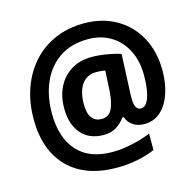

<svg xmlns="http://www.w3.org/2000/svg" viewBox="-114 -834 1059 1035"><g transform="rotate(-15 416.0 -316.0)"><path d="M786 -359Q786 -291 767 -233.5Q748 -176 710.5 -141Q673 -106 617 -106Q581 -106 555 -123.5Q529 -141 519 -171H511Q492 -143 462.5 -124.5Q433 -106 391 -106Q310 -106 265.5 -158.5Q221 -211 221 -299Q221 -368 247.5 -419.5Q274 -471 322 -500Q370 -529 436 -529Q476 -529 522 -521Q568 -513 596 -503L587 -297Q586 -285 586 -273Q586 -261 586 -257Q586 -219 596.5 -205.5Q607 -192 621 -192Q651 -192 667 -237.5Q683 -283 683 -360Q683 -443 651.5 -503Q620 -563 565.5 -595Q511 -627 442 -627Q346 -627 281 -582.5Q216 -538 183 -462Q150 -386 150 -291Q150 -155 217 -80Q284 -5 413 -5Q465 -5 522.5 -17.5Q580 -30 628 -50V42Q583 61 529.5 72Q476 83 415 83Q240 83 143.5 -14Q47 -111 47 -286Q47 -379 75 -457.5Q103 -536 155 -594Q207 -652 280 -683.5Q353 -715 442 -715Q543 -715 620.5 -671Q698 -627 742 -546.5Q786 -466 786 -359ZM329 -296Q329 -241 348.5 -216.5Q368 -192 401 -192Q443 -192 460.5 -228Q478 -264 482 -329L488 -439Q469 -444 440 -444Q400 -444 375.5 -423.5Q351 -403 340 -369.5Q329 -336 329 -296Z"/></g></svg>

Font: Noto Sans Gurmukhi UI SemiCondensed
Style: Bold
Weight: 700
Width: 4
Designer: Jelle Bosma - Monotype Design Team
Foundry: Monotype Imaging Inc.
Version: Version 2.004; ttfautohint (v1.8.4.7-5d5b)